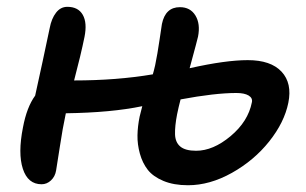

<svg xmlns="http://www.w3.org/2000/svg" viewBox="-20 -549 905 568"><path d="M103 -3.9Q62.5 -3.9 47.6 -49.6Q32.7 -95.2 47.9 -171.9Q59.1 -231.9 84 -266.1Q106.9 -369.6 127 -465.8Q132.3 -494.1 145.8 -511.5Q159.2 -528.8 179.2 -528.8Q211.4 -528.8 224.9 -505.1Q238.3 -481.4 230 -439.9Q219.2 -386.7 199.2 -311Q325.2 -311 432.1 -329.1Q434.6 -336.9 439 -356Q445.8 -388.7 452.1 -431.9Q458.5 -475.1 459 -478Q469.2 -527.8 512.2 -527.8Q543 -527.8 558.1 -503.2Q573.2 -478.5 565.9 -440.9Q564.9 -435.1 541 -347.2Q647.5 -371.1 712.9 -371.1Q781.2 -371.1 813 -336.9Q844.7 -302.7 833 -245.1Q821.3 -187 776.4 -130.6Q731.4 -74.2 666 -37.6Q600.6 -1 536.1 -1Q494.1 -1 463.6 -13.7Q433.1 -26.4 417.2 -46.6Q401.4 -66.9 393.8 -94.5Q386.2 -122.1 386.7 -148.7Q387.2 -175.3 393.1 -204.1Q393.6 -207.5 400.9 -234.9Q309.6 -215.8 174.8 -213.9Q174.8 -212.9 174.3 -211.4Q173.8 -210 173.8 -209Q165.5 -170.9 157 -114.7Q148.4 -58.6 146 -44.9Q143.1 -26.9 130.9 -15.4Q118.7 -3.9 103 -3.9ZM503.9 -210.9Q497.1 -175.8 497.8 -151.9Q498.5 -127.9 513.4 -115.5Q528.3 -103 560.1 -103Q610.4 -103 662.1 -146.2Q713.9 -189.5 725.1 -246.1Q728 -258.8 715.6 -266.4Q703.1 -273.9 679.2 -273.9Q615.7 -273.9 514.2 -254.9Q508.3 -232.4 503.9 -210.9Z"/></svg>

Font: Shantell Sans Bouncy
Style: Italic
Weight: 500
Italic angle: -11.31°
Designer: Stephen Nixon, Anya Danilova, Shantell Martin
Foundry: Arrow Type
Version: Version 1.006;[9816181b4]